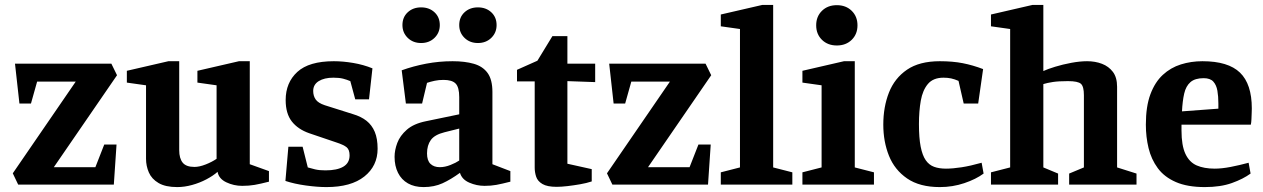

<svg xmlns="http://www.w3.org/2000/svg" viewBox="-20 -751 5137 781"><path d="M54 0 32 -46 288 -419H131L106 -330H59L41 -492H433L456 -445L199 -71H368L404 -163H454L443 0Z M701 10Q653 10 625 -6.5Q597 -23 585.5 -49.5Q574 -76 574 -105V-404L496 -415V-463L665 -502H709V-140Q709 -107 723 -89.5Q737 -72 771 -72Q791 -72 816.5 -82Q842 -92 861 -105V-404L783 -415V-463L952 -502H996V-83L1074 -55V-12Q1039 -3 1016 1Q993 5 965 5Q931 5 900.5 -9.5Q870 -24 865 -52Q847 -36 819.5 -21.5Q792 -7 761 1.5Q730 10 701 10Z M1308 10Q1271 10 1224 3.5Q1177 -3 1141 -15L1153 -154H1211L1232 -70Q1245 -66 1262 -62Q1279 -58 1304 -58Q1351 -58 1376.5 -73Q1402 -88 1402 -119Q1402 -142 1390 -152Q1378 -162 1347 -172L1238 -209Q1192 -225 1167 -257Q1142 -289 1142 -344Q1142 -415 1189.5 -458.5Q1237 -502 1338 -502Q1375 -502 1416.5 -495Q1458 -488 1495 -473L1481 -347H1425L1405 -421Q1391 -427 1375.5 -431Q1360 -435 1336 -435Q1299 -435 1276.5 -421Q1254 -407 1254 -381Q1254 -361 1264 -346.5Q1274 -332 1301 -323L1415 -287Q1449 -277 1471 -259.5Q1493 -242 1504.5 -214.5Q1516 -187 1516 -146Q1516 -76 1462 -33Q1408 10 1308 10Z M1703 10Q1666 10 1639.5 -5Q1613 -20 1599 -48Q1585 -76 1585 -113Q1585 -140 1596 -169.5Q1607 -199 1635 -223.5Q1663 -248 1713 -258L1848 -286V-356Q1848 -396 1833.5 -411Q1819 -426 1784 -426Q1765 -426 1748.5 -422.5Q1732 -419 1717 -414L1697 -330H1631L1614 -465Q1661 -482 1713.5 -492Q1766 -502 1821 -502Q1871 -502 1907.5 -491.5Q1944 -481 1963.5 -454Q1983 -427 1983 -377V-83L2056 -55V-12Q2021 -3 1999 1Q1977 5 1951 5Q1919 5 1889 -8Q1859 -21 1851 -48Q1814 -21 1780 -5.5Q1746 10 1703 10ZM1769 -71Q1790 -71 1812.5 -80Q1835 -89 1848 -98V-228L1788 -213Q1748 -203 1732.5 -181.5Q1717 -160 1717 -127Q1717 -98 1731 -84.5Q1745 -71 1769 -71ZM1693 -576Q1660 -576 1638.5 -597Q1617 -618 1617 -649Q1617 -681 1638.5 -701Q1660 -721 1693 -721Q1726 -721 1747.5 -701Q1769 -681 1769 -649Q1769 -618 1747.5 -597Q1726 -576 1693 -576ZM1924 -576Q1891 -576 1869.5 -597Q1848 -618 1848 -649Q1848 -681 1869.5 -701Q1891 -721 1924 -721Q1957 -721 1978.5 -701Q2000 -681 2000 -649Q2000 -618 1978.5 -597Q1957 -576 1924 -576Z M2244 9Q2206 9 2186.5 -2.5Q2167 -14 2161 -32Q2155 -50 2155 -69V-420H2083V-467L2166 -504L2227 -604H2288V-492H2401V-417L2288 -421V-85L2387 -63V-13Q2366 -6 2340 -1.5Q2314 3 2288.5 6Q2263 9 2244 9Z M2471 0 2449 -46 2705 -419H2548L2523 -330H2476L2458 -492H2850L2873 -445L2616 -71H2785L2821 -163H2871L2860 0Z M2912 0V-50L2990 -70V-633L2912 -644V-692L3081 -731H3125V-70L3203 -50V0Z M3244 0V-50L3322 -70V-404L3244 -415V-463L3413 -502H3457V-70L3535 -50V0ZM3384 -566Q3347 -566 3323.5 -589Q3300 -612 3300 -648Q3300 -684 3323.5 -707Q3347 -730 3384 -730Q3421 -730 3444.5 -707Q3468 -684 3468 -648Q3468 -612 3444.5 -589Q3421 -566 3384 -566Z M3803 10Q3721 10 3670 -25Q3619 -60 3596 -117.5Q3573 -175 3573 -244Q3573 -316 3596 -374.5Q3619 -433 3669.5 -467.5Q3720 -502 3803 -502Q3855 -502 3896 -494Q3937 -486 3979 -470L3959 -330H3900L3879 -422Q3863 -429 3849 -432Q3835 -435 3818 -435Q3776 -435 3754.5 -409.5Q3733 -384 3725.5 -341.5Q3718 -299 3718 -246Q3718 -190 3725 -154.5Q3732 -119 3745.5 -99.5Q3759 -80 3779.5 -72.5Q3800 -65 3828 -65Q3855 -65 3891 -70.5Q3927 -76 3973 -89L3981 -45Q3950 -22 3902.5 -6Q3855 10 3803 10Z M4011 0V-50L4089 -70V-633L4011 -644V-692L4180 -731H4224V-462Q4241 -470 4272 -479.5Q4303 -489 4338 -495.5Q4373 -502 4402 -502Q4435 -502 4462.5 -491.5Q4490 -481 4507 -458.5Q4524 -436 4524 -398V-70L4603 -45V0H4329V-45L4389 -70V-364Q4389 -399 4377 -410Q4365 -421 4324 -421Q4286 -421 4263 -417.5Q4240 -414 4224 -409V-70L4284 -45V0Z M4881 10Q4810 10 4763 -10.5Q4716 -31 4689.5 -67Q4663 -103 4652 -148.5Q4641 -194 4641 -244Q4641 -318 4659.5 -367.5Q4678 -417 4710 -446.5Q4742 -476 4783.5 -489Q4825 -502 4871 -502Q4976 -502 5024 -455.5Q5072 -409 5072 -310Q5072 -304 5071.5 -291.5Q5071 -279 5070.5 -266Q5070 -253 5068 -244H4786V-220Q4786 -159 4802 -125Q4818 -91 4848 -78Q4878 -65 4921 -65Q4950 -65 4986 -72Q5022 -79 5059 -89L5067 -45Q5037 -23 4991 -6.5Q4945 10 4881 10ZM4788 -298 4936 -309V-330Q4936 -359 4932 -382Q4928 -405 4915.5 -419Q4903 -433 4876 -433Q4841 -433 4822.5 -417Q4804 -401 4797 -370.5Q4790 -340 4788 -298Z"/></svg>

Font: Manuale
Style: Regular
Weight: 400
Designer: Eduardo Tunni / Pablo Cosgaya
Foundry: Eduardo Tunni / Pablo Cosgaya
Version: Version 1.002